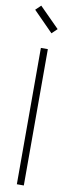

<svg xmlns="http://www.w3.org/2000/svg" viewBox="-105 -913 345 942"><g transform="rotate(10 67.5 -442.0)"><path d="M88.9 0H54.2V-679.2H88.9ZM92.8 -758.8 -5.9 -858.9 20 -883.8 119.1 -784.2Z"/></g></svg>

Font: RawengulkSans
Style: Regular
Weight: 500
Designer: gluk (gluksza@wp.pl)
Foundry: gluk (gluksza@wp.pl)
Version: Version 0.94